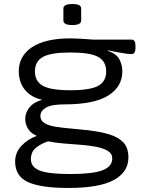

<svg xmlns="http://www.w3.org/2000/svg" viewBox="-20 -719 740 951"><path d="M318 212Q183 212 119 183Q55 154 55 81Q55 37 85.5 4Q116 -29 160 -45L161 -47Q135 -57 120 -79.5Q105 -102 105 -130Q105 -161 126 -187Q147 -213 189 -225Q135 -236 104 -273.5Q73 -311 73 -366Q73 -442 139 -485.5Q205 -529 330 -529Q348 -529 382 -527Q416 -525 439 -523H631Q651 -523 651 -493V-481Q651 -451 631 -451Q617 -451 584 -456.5Q551 -462 514 -470L513 -468Q558 -452 572 -424Q586 -396 586 -366Q586 -290 516.5 -246Q447 -202 299 -202Q234 -202 207 -185.5Q180 -169 180 -145Q180 -122 200 -109.5Q220 -97 254 -91.5Q288 -86 330 -82.5Q372 -79 415 -74Q476 -67 521 -53.5Q566 -40 591 -13.5Q616 13 616 61Q616 133 544 172.5Q472 212 318 212ZM329 -272Q427 -272 466.5 -294Q506 -316 506 -365Q506 -415 466.5 -437Q427 -459 329 -459Q232 -459 192.5 -437Q153 -415 153 -365Q153 -316 192.5 -294Q232 -272 329 -272ZM329 143Q439 143 487.5 124.5Q536 106 536 66Q536 42 514 28.5Q492 15 456 8Q420 1 377.5 -2Q335 -5 293 -8.5Q251 -12 218 -19Q184 -8 158.5 12.5Q133 33 133 70Q133 108 176 125.5Q219 143 329 143ZM338 -595Q314 -595 304 -601Q294 -607 294 -617V-677Q294 -687 304 -693Q314 -699 338 -699Q362 -699 372 -693.5Q382 -688 382 -677V-617Q382 -607 372 -601Q362 -595 338 -595Z"/></svg>

Font: Asap Expanded
Style: Regular
Weight: 400
Width: 7
Designer: Pablo Cosgaya
Foundry: Omnibus-Type
Version: Version 3.001; ttfautohint (v1.8.4.7-5d5b)